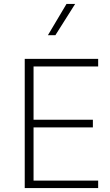

<svg xmlns="http://www.w3.org/2000/svg" viewBox="-20 -958 558 978"><path d="M480 -38.1V0H106V-658.2H480V-619.6H150.9V-348.1H453.1V-309.1H150.9V-38.1ZM318.8 -938H362.8L262.2 -778.8H224.1Z"/></svg>

Font: Estedad-FD ExtraLight
Style: Regular
Weight: 200
Designer: Amin Abedi
Version: Version 7.3